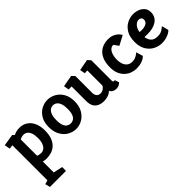

<svg xmlns="http://www.w3.org/2000/svg" viewBox="56 -1265 2312 2312"><g transform="rotate(-45 1212.0 -109.5)"><path d="M45 273 29 210 80 195V-402L29 -395L16 -467L166 -491L189 -468Q206 -477 230 -484Q254 -491 287 -491Q347 -491 391 -462Q435 -433 459.5 -379.5Q484 -326 484 -251Q484 -178 465 -128.5Q446 -79 414 -50Q382 -21 342 -8.5Q302 4 261 4Q245 4 230 2Q215 0 201 -4V182L319 208L318 273ZM261 -90Q288 -90 310.5 -106.5Q333 -123 346.5 -157.5Q360 -192 360 -246Q360 -298 347.5 -331.5Q335 -365 313.5 -381Q292 -397 264 -397Q245 -397 228.5 -392Q212 -387 201 -379V-103Q210 -97 227.5 -93.5Q245 -90 261 -90Z M764 4Q709 4 658.5 -24.5Q608 -53 576 -109Q544 -165 544 -246Q544 -327 576 -381.5Q608 -436 658.5 -463.5Q709 -491 764 -491Q819 -491 869.5 -463.5Q920 -436 952.5 -381.5Q985 -327 985 -246Q985 -165 952.5 -109Q920 -53 869.5 -24.5Q819 4 764 4ZM764 -90Q791 -90 813 -104Q835 -118 848 -151Q861 -184 861 -240Q861 -297 848 -331.5Q835 -366 813 -381.5Q791 -397 764 -397Q745 -397 727.5 -388.5Q710 -380 696.5 -361Q683 -342 675.5 -312Q668 -282 668 -240Q668 -184 681 -151Q694 -118 716 -104Q738 -90 764 -90Z M1240 4Q1193 4 1158 -12Q1123 -28 1104 -61.5Q1085 -95 1085 -146V-398H1034L1023 -465L1171 -492L1206 -454V-169Q1206 -150 1211 -135.5Q1216 -121 1225 -111Q1234 -101 1246.5 -96.5Q1259 -92 1274 -92Q1301 -92 1324 -108Q1347 -124 1355 -144V-401L1310 -398L1298 -465L1441 -492L1476 -454V-105Q1476 -92 1481 -87.5Q1486 -83 1492 -83Q1497 -83 1501 -84Q1505 -85 1506 -85L1525 -29Q1519 -22 1498.5 -9Q1478 4 1447 4Q1421 4 1399.5 -7Q1378 -18 1366 -44Q1343 -19 1308 -7.5Q1273 4 1240 4Z M1793 4Q1755 4 1716 -9.5Q1677 -23 1645 -52Q1613 -81 1593.5 -125.5Q1574 -170 1574 -233Q1574 -308 1594 -358Q1614 -408 1646 -437Q1678 -466 1716.5 -478.5Q1755 -491 1792 -491Q1836 -491 1866.5 -479.5Q1897 -468 1916.5 -452Q1936 -436 1946 -421.5Q1956 -407 1959 -402L1838 -337L1795 -397H1787Q1768 -397 1751.5 -385.5Q1735 -374 1723 -352.5Q1711 -331 1704.5 -302Q1698 -273 1698 -238Q1698 -199 1710 -165.5Q1722 -132 1747.5 -111.5Q1773 -91 1814 -91Q1843 -91 1865 -100Q1887 -109 1902.5 -120.5Q1918 -132 1926 -139L1952 -52Q1925 -24 1883 -10Q1841 4 1793 4Z M2227 4Q2170 4 2118 -22.5Q2066 -49 2033 -103Q2000 -157 2000 -239Q2000 -327 2033.5 -382.5Q2067 -438 2118.5 -464.5Q2170 -491 2223 -491Q2265 -491 2304 -476.5Q2343 -462 2368.5 -431.5Q2394 -401 2394 -354Q2394 -312 2376.5 -282Q2359 -252 2328.5 -233Q2298 -214 2259 -205Q2220 -196 2177 -197L2126 -198Q2132 -153 2159 -122Q2186 -91 2247 -91Q2293 -91 2321 -108.5Q2349 -126 2367 -143L2390 -56Q2381 -44 2358 -30Q2335 -16 2301.5 -6Q2268 4 2227 4ZM2127 -282 2160 -281Q2179 -280 2198.5 -283.5Q2218 -287 2234.5 -295Q2251 -303 2261 -316.5Q2271 -330 2271 -350Q2271 -373 2258 -384.5Q2245 -396 2225 -396Q2201 -396 2179.5 -380.5Q2158 -365 2144 -339Q2130 -313 2127 -282Z"/></g></svg>

Font: Kreon Light
Style: Bold
Weight: 700
Version: Version 2.002